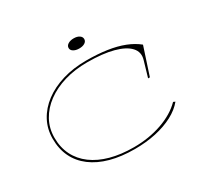

<svg xmlns="http://www.w3.org/2000/svg" viewBox="-185 -1148 1465 1402"><g transform="rotate(-30 547.5 -447.0)"><path d="M1002 -137Q963 -89 898.5 -55Q834 -21 751.5 -3Q669 15 574 15Q460 15 370.5 -9.5Q281 -34 218 -81.5Q155 -129 122.5 -196.5Q90 -264 90 -350Q90 -432 126.5 -500Q163 -568 229.5 -618Q296 -668 387 -695.5Q478 -723 587 -723Q683 -723 761 -711.5Q839 -700 900 -676Q961 -652 1005 -616L929 -384H914L953 -517Q970 -576 931 -618.5Q892 -661 804.5 -684.5Q717 -708 587 -708Q483 -708 395 -682Q307 -656 242 -608Q177 -560 141 -494.5Q105 -429 105 -350Q105 -268 137.5 -203Q170 -138 231.5 -92.5Q293 -47 379.5 -23.5Q466 0 574 0Q702 0 810.5 -38Q919 -76 986 -144ZM589 -909Q618 -909 636 -897Q654 -885 654 -866Q654 -847 636 -835.5Q618 -824 589 -824Q560 -824 541 -835.5Q522 -847 522 -866Q522 -885 541 -897Q560 -909 589 -909Z"/></g></svg>

Font: Kalnia Expanded Thin
Style: Regular
Weight: 250
Width: 7
Designer: Frida Medrano
Foundry: Frida Medrano
Version: Version 1.105